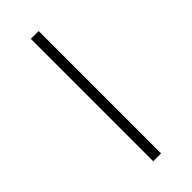

<svg xmlns="http://www.w3.org/2000/svg" viewBox="-310 -815 1109 1109"><g transform="rotate(-45 244.5 -260.0)"><path d="M212 240V-760H276V240Z"/></g></svg>

Font: Noto Serif Khmer Condensed
Style: Bold
Weight: 700
Width: 3
Designer: Danh Hong and the Monotype Design Team
Foundry: Monotype Imaging Inc.
Version: Version 2.004; ttfautohint (v1.8.4.7-5d5b)